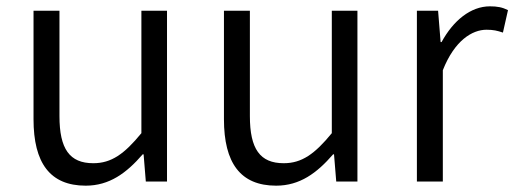

<svg xmlns="http://www.w3.org/2000/svg" viewBox="-20 -574 1626 607"><path d="M251 13C326 13 380 -27 431 -86H434L441 0H508V-540H427V-153C373 -87 332 -58 275 -58C200 -58 168 -103 168 -207V-540H86V-197C86 -59 138 13 251 13Z M853 13C928 13 982 -27 1033 -86H1036L1043 0H1110V-540H1029V-153C975 -87 934 -58 877 -58C802 -58 770 -103 770 -207V-540H688V-197C688 -59 740 13 853 13Z M1298 0H1380V-352C1417 -446 1473 -480 1518 -480C1540 -480 1552 -477 1570 -471L1586 -542C1568 -551 1552 -554 1529 -554C1468 -554 1413 -509 1376 -441H1373L1365 -540H1298Z"/></svg>

Font: Noto Sans JP DemiLight
Style: Regular
Weight: 350
Designer: Ryoko NISHIZUKA 西塚涼子 (kana, bopomofo & ideographs); Paul D. Hunt (Latin, Greek & Cyrillic); Sandoll Communications 산돌커뮤니
Foundry: Adobe
Version: Version 2.004;hotconv 1.0.118;makeotfexe 2.5.65603